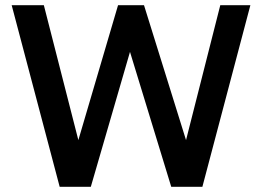

<svg xmlns="http://www.w3.org/2000/svg" viewBox="-20 -720 1010 740"><path d="M25 -700H149L282 -180L435 -700H535L697 -180L829 -700H945L760 0H640L481 -520L330 0H210Z"/></svg>

Font: .
Style: 
Weight: 500
Designer: A.Korolkova, Vitaly Kuzmin
Foundry: ParaType Ltd
Version: Version 1.000; Glyphs 3.2, build 3192.0